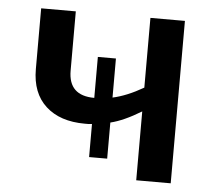

<svg xmlns="http://www.w3.org/2000/svg" viewBox="-44 -588 716 636"><g transform="rotate(5 314.0 -270.0)"><path d="M269 -172.9 257.8 -171.9H245.1Q162.6 -171.9 115.2 -215.1Q67.9 -258.3 67.9 -337.9V-540H183.1V-342.8Q183.1 -259.8 269 -259.8V-396H329.1V-266.1Q376.5 -276.4 431.2 -308.1V-540H545.9V0H431.2V-229Q372.6 -193.4 329.1 -183.1V-63H269Z"/></g></svg>

Font: JBL Sans
Style: Semibold
Weight: 600
Version: Version 1.10